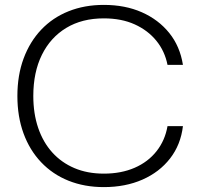

<svg xmlns="http://www.w3.org/2000/svg" viewBox="-20 -756 811 784"><path d="M404 8Q325 8 260 -18Q195 -44 148 -93.5Q101 -143 76 -211.5Q51 -280 51 -364Q51 -449 76.5 -517.5Q102 -586 148.5 -635Q195 -684 260 -710Q325 -736 404 -736Q491 -736 559 -706Q627 -676 671 -621.5Q715 -567 727 -491H664Q653 -547 618.5 -589.5Q584 -632 530 -656.5Q476 -681 404 -681Q315 -681 250.5 -642Q186 -603 151 -532Q116 -461 116 -364Q116 -292 136 -233.5Q156 -175 193.5 -133.5Q231 -92 284 -69.5Q337 -47 404 -47Q475 -47 530 -71Q585 -95 619.5 -139Q654 -183 664 -241H727Q718 -165 674.5 -109Q631 -53 561.5 -22.5Q492 8 404 8Z"/></svg>

Font: Mona Sans ExtraLight Light
Style: Regular
Weight: 300
Version: Version 2.000